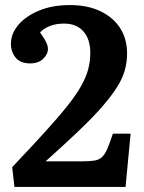

<svg xmlns="http://www.w3.org/2000/svg" viewBox="-20 -737 567 757"><path d="M37 0 28 -78Q104 -158 158 -217.5Q212 -277 246.5 -320.5Q281 -364 300.5 -399Q320 -434 328 -465Q336 -496 336 -529Q336 -582 309 -613Q282 -644 232 -644Q200 -644 175.5 -634Q151 -624 138 -609Q148 -595 155 -583.5Q162 -572 165.5 -562.5Q169 -553 169 -545Q169 -523 150 -505Q131 -487 99 -487Q60 -487 41.5 -510Q23 -533 23 -564Q23 -604 52 -638.5Q81 -673 133.5 -695Q186 -717 256 -717Q325 -717 375.5 -693Q426 -669 453.5 -626.5Q481 -584 481 -526Q481 -493 472.5 -461.5Q464 -430 443 -396Q422 -362 385.5 -319.5Q349 -277 293.5 -224Q238 -171 160 -101H306Q335 -101 353 -104Q371 -107 382.5 -118Q394 -129 403.5 -151Q413 -173 425 -210H495L475 0Z"/></svg>

Font: Literata 18pt SemiBold
Style: Regular
Weight: 600
Designer: Latin by Veronika Burian and Jose Scaglione. Greek by Irene Vlachou. Cyrillic by Vera Evstafieva.
Foundry: TypeTogether
Version: Version 3.103;gftools[0.9.29]